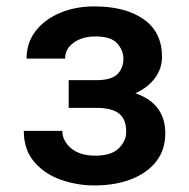

<svg xmlns="http://www.w3.org/2000/svg" viewBox="-20 -558 578 588"><path d="M275.2 -227.6H190.3V-312.5H275.2Q321.4 -312.5 339.7 -331Q358 -349.4 358 -378.6Q358 -403.4 339.1 -424.9Q320.3 -446.4 272.4 -446.4Q232.2 -446.4 205.8 -427.4Q179.3 -408.4 179.3 -378.6H61.4Q61.4 -427.9 89.7 -463.8Q117.9 -499.6 165 -519Q212 -538.4 268.8 -538.4Q364.3 -538.4 420.3 -498.8Q476.2 -459.2 476.2 -383.5Q476.2 -348.4 454.7 -319.1Q433.2 -289.8 394.5 -272.4Q486.2 -241.1 486.2 -149.1Q486.2 -99.4 458.5 -63.7Q430.8 -28.1 381.7 -9.1Q332.7 9.9 268.8 9.9Q215.9 9.9 166.2 -7.6Q116.5 -25.2 84.7 -62.3Q52.9 -99.4 52.9 -157.3H170.8Q170.8 -127.1 197.4 -104.2Q224.1 -81.3 272.4 -81.3Q321 -81.3 343.8 -103.9Q366.5 -126.4 366.5 -154.5Q366.5 -193.2 344.3 -210.4Q322.1 -227.6 275.2 -227.6Z"/></svg>

Font: Interface Medium
Style: Regular
Weight: 500
Designer: Rasmus Andersson
Foundry: rsms
Version: Version 1.8